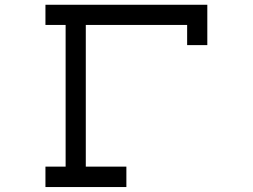

<svg xmlns="http://www.w3.org/2000/svg" viewBox="-20 -712 1040 790"><path d="M167 -26.4H250V-609.4H167V-692.4H833V-526.4H750V-609.4H333V-26.4H500V57.6H167Z"/></svg>

Font: KH Dot kagurazaka 12
Style: Regular
Weight: 400
Designer: Original version for X68000 by Keitarou Hiraki (http://hp.vector.co.jp/authors/VA000874/) / TrueType conversion by Homem
Version: Version 1.00.20150527